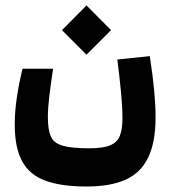

<svg xmlns="http://www.w3.org/2000/svg" viewBox="-20 -492 626 699"><path d="M295.4 187Q203.6 187 145.8 166Q87.9 145 60.8 95.5Q33.7 45.9 33.7 -38.6Q33.7 -86.4 41.5 -138.2Q49.3 -189.9 62 -241.7H173.3Q165.5 -190.9 159.9 -145Q154.3 -99.1 154.3 -65.4Q154.3 -20.5 164.8 4.2Q175.3 28.8 207.8 38.3Q240.2 47.9 305.7 47.9Q355.5 47.9 381.3 36.9Q407.2 25.9 416.5 2Q425.8 -22 425.8 -61.5Q425.8 -100.6 420.7 -155Q415.5 -209.5 407.2 -275.4L525.4 -287.6Q536.6 -213.9 541.5 -160.4Q546.4 -106.9 546.4 -66.4Q546.4 26.9 519 82.5Q491.7 138.2 436.3 162.6Q380.9 187 295.4 187ZM294.9 -293 205.6 -382.3 294.9 -472.2 384.3 -382.3Z"/></svg>

Font: CaskaydiaMono NF
Style: Bold
Weight: 700
Designer: Aaron Bell
Foundry: Saja Typeworks
Version: Version 2111.001; ttfautohint (v1.8.4);Nerd Fonts 3.1.1